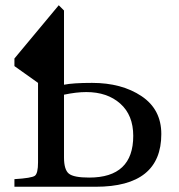

<svg xmlns="http://www.w3.org/2000/svg" viewBox="-20 -712 682 732"><path d="M35 0V-29Q101 -33 113 -42Q125 -51 125 -93V-396L35 -460V-489L204 -692L224 -672V-389Q258 -396 331 -396Q444 -396 519.5 -345.5Q595 -295 595 -201Q595 0 345 0ZM224 -112Q224 -65 242.5 -50Q261 -35 320 -35Q488 -35 488 -194Q488 -273 438.5 -317Q389 -361 309 -361Q271 -361 224 -351Z"/></svg>

Font: Linguistics Pro
Style: Regular
Weight: 400
Designer: Stefan Peev, Context Ltd
Foundry: Stefan Peev, Context Ltd
Version: Version 001.000